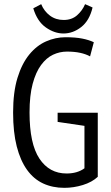

<svg xmlns="http://www.w3.org/2000/svg" viewBox="-20 -891 532 923"><path d="M257 -349H450V-41Q422 -15 378 -1.5Q334 12 289 12Q233 12 187.5 -9Q142 -30 110 -74.5Q78 -119 60.5 -187Q43 -255 43 -350Q43 -448 64 -516.5Q85 -585 120.5 -628.5Q156 -672 201.5 -692Q247 -712 295 -712Q343 -712 375.5 -705.5Q408 -699 431 -688L413 -620Q393 -631 365.5 -637Q338 -643 302 -643Q267 -643 235 -628Q203 -613 177.5 -578.5Q152 -544 137 -488Q122 -432 122 -350Q122 -200 169.5 -128.5Q217 -57 300 -57Q352 -57 386 -82V-286L257 -305ZM178 -871Q192 -837 220 -816Q248 -795 286 -795Q325 -795 350.5 -817.5Q376 -840 389 -871L425 -855Q410 -792 370.5 -761Q331 -730 285 -730Q242 -730 200.5 -759Q159 -788 140 -851Z"/></svg>

Font: PT Sans Narrow
Style: Regular
Weight: 400
Width: 3
Designer: A.Korolkova, O.Umpeleva, V.Yefimov
Foundry: ParaType Ltd
Version: Version 2.003W OFL